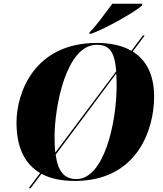

<svg xmlns="http://www.w3.org/2000/svg" viewBox="-20 -954 869 1024"><path d="M458 -782 456 -774H467C553 -806 705 -894 737 -924L740 -934H579C547 -892 496 -819 458 -782ZM133 50H143L201 -27C249 -1 309 11 379 11C714 11 802 -266 802 -438C802 -557 759 -635 688 -679L752 -765H742L681 -683C631 -712 568 -725 496 -725C164 -725 68 -461 68 -300C68 -166 113 -79 194 -31ZM271 -224C271 -384 332 -715 496 -715C563 -715 591 -680 600 -574L275 -140C272 -164 271 -192 271 -224ZM388 1C324 1 289 -38 277 -129L600 -562C601 -543 602 -521 602 -497C602 -297 534 1 388 1Z"/></svg>

Font: Noto Serif Display Black
Style: Italic
Weight: 900
Italic angle: -12°
Designer: Monotype Design Team
Foundry: Monotype Imaging Inc.
Version: Version 2.009